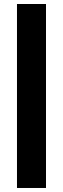

<svg xmlns="http://www.w3.org/2000/svg" viewBox="-20 -770 315 960"><path d="M64.9 -750H210V169.9H64.9Z"/></svg>

Font: Messapia Bold
Style: Regular
Weight: 400
Designer: Luca Marsano
Foundry: Collletttivo
Version: Version 1.000;FEAKit 1.0